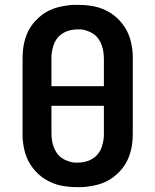

<svg xmlns="http://www.w3.org/2000/svg" viewBox="-20 -763 640 791"><path d="M300 8Q283 8 265.5 6.5Q248 5 231 1.5Q214 -2 198 -8.5Q182 -15 167 -24Q152 -33 139 -45Q126 -57 115.5 -70.5Q105 -84 97 -99.5Q89 -115 84 -131.5Q79 -148 76 -168.5Q73 -189 73 -200V-520Q73 -537 74.5 -554.5Q76 -572 80 -589Q84 -606 90.5 -622Q97 -638 106.5 -652.5Q116 -667 128 -679.5Q140 -692 154 -702.5Q168 -713 184 -720.5Q200 -728 216.5 -732.5Q233 -737 253.5 -740Q274 -743 285 -743H300Q317 -743 334.5 -741.5Q352 -740 369 -736.5Q386 -733 402 -726.5Q418 -720 433 -711Q448 -702 461 -690Q474 -678 484.5 -664.5Q495 -651 503 -635.5Q511 -620 516 -603.5Q521 -587 524 -566.5Q527 -546 527 -535V-215Q527 -198 525.5 -180.5Q524 -163 520 -146Q516 -129 509.5 -113Q503 -97 493.5 -82.5Q484 -68 472 -55.5Q460 -43 446 -32.5Q432 -22 416 -14.5Q400 -7 383.5 -2.5Q367 2 346.5 5Q326 8 315 8ZM192 -408H408V-520Q408 -534 406 -548.5Q404 -563 399 -577Q394 -591 385.5 -603Q377 -615 365.5 -623Q354 -631 337.5 -636.5Q321 -642 312 -642H300Q286 -642 271.5 -639Q257 -636 244 -629Q231 -622 221 -611.5Q211 -601 205 -588Q199 -575 195.5 -558Q192 -541 192 -532ZM289 -93H300Q314 -93 328.5 -96Q343 -99 356 -106Q369 -113 379 -123.5Q389 -134 395 -147Q401 -160 404.5 -177Q408 -194 408 -204V-327H192V-215Q192 -201 194 -186.5Q196 -172 201 -158Q206 -144 214.5 -132Q223 -120 234.5 -112Q246 -104 262.5 -98.5Q279 -93 289 -93Z"/></svg>

Font: R Plex Mono
Style: Bold
Weight: 700
Monospace: yes
Designer: Belleve Invis
Foundry: Belleve Invis
Version: Version 31.8.0